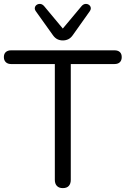

<svg xmlns="http://www.w3.org/2000/svg" viewBox="-23 -965 649 992"><path d="M301.5 6.9Q281.6 6.9 270.9 -4.5Q260.3 -15.9 260.3 -35.7V-634.1H34.5Q17 -634.1 7 -643.8Q-3 -653.5 -3 -670Q-3 -687 7 -696Q17 -705 34.5 -705H568.4Q586.5 -705 596.2 -696Q605.9 -687 605.9 -670Q605.9 -653 596.2 -643.5Q586.5 -634.1 568.4 -634.1H342.7V-35.7Q342.7 -15.9 332.5 -4.5Q322.3 6.9 301.5 6.9ZM301.5 -756.1Q286.3 -756.1 273.4 -762.4Q260.5 -768.8 250.2 -783.5L162.3 -906.7Q155 -917 157.2 -926.2Q159.3 -935.5 167.6 -940.6Q175.9 -945.8 186.2 -944.5Q196.4 -943.3 205.3 -933L301.5 -817.5L398.1 -933Q406.9 -943.3 417.2 -944.5Q427.5 -945.8 435.5 -940.6Q443.6 -935.5 445.7 -926.5Q447.9 -917.4 440.6 -906.7L353.2 -783.5Q342.9 -768.8 330 -762.4Q317 -756.1 301.5 -756.1Z"/></svg>

Font: Nunito ExtraLight
Style: Regular
Weight: 200
Designer: Vernon Adams
Foundry: Vernon Adams
Version: Version 3.602